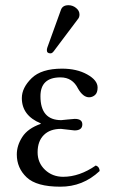

<svg xmlns="http://www.w3.org/2000/svg" viewBox="-20 -700 437 730"><path d="M240.2 -680.2Q256.3 -680.2 269.3 -669.7Q282.2 -659.2 282.2 -645Q282.2 -633.8 275.9 -627L184.1 -504.9Q178.2 -497.1 171.9 -497.1Q157.7 -497.1 158.2 -509.8Q158.2 -513.7 160.2 -520L211.9 -663.1Q218.3 -680.2 240.2 -680.2ZM123 -121.1Q123 -81.1 151.1 -54.4Q179.2 -27.8 220.2 -27.8Q282.2 -27.8 344.2 -70.8Q358.4 -65.9 358.9 -49.8Q294.9 10.3 209 9.8Q119.1 9.8 81.5 -25.6Q43.9 -61 43.9 -112.8Q43.9 -147 64.9 -179.4Q85.9 -211.9 134.8 -229V-231Q63 -260.7 63 -327.1Q63 -366.2 100.1 -402.6Q137.2 -439 215.8 -439Q272 -439 311.5 -417Q351.1 -395 351.1 -367.2Q351.1 -347.2 341.1 -338.6Q331.1 -330.1 318.8 -330.1Q295.9 -330.1 276.9 -362.8Q255.9 -405.8 210 -405.8Q133.8 -405.8 133.8 -334Q133.8 -243.2 212.9 -243.2L236.8 -245.6Q260.7 -248 264.2 -248Q293 -248 293 -227.1Q293 -204.1 263.2 -204.1Q259.3 -204.1 238 -207Q216.8 -210 211.9 -210Q169.9 -210 146.5 -186.5Q123 -163.1 123 -121.1Z"/></svg>

Font: Linux Libertine
Style: Regular
Weight: 400
Designer: Philipp H. Poll
Foundry: Philipp H. Poll
Version: Version 5.3.0 ; ttfautohint (v0.9)